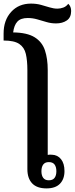

<svg xmlns="http://www.w3.org/2000/svg" viewBox="-43 -1039 415 1066"><path d="M215 7Q162 7 135.5 -21Q109 -49 109 -100V-650Q109 -703 100.5 -739.5Q92 -776 64 -795Q36 -814 -23 -814V-853Q-23 -927 19 -973Q61 -1019 129 -1019Q159 -1019 184.5 -1012Q210 -1005 232.5 -998Q255 -991 276 -991Q292 -991 308.5 -997Q325 -1003 336 -1018Q352 -1003 352 -978Q352 -942 328 -925.5Q304 -909 268 -909Q241 -909 215.5 -916.5Q190 -924 164 -931.5Q138 -939 111 -939Q72 -939 53.5 -919Q35 -899 30 -859Q108 -858 149.5 -832Q191 -806 206.5 -759.5Q222 -713 222 -650V-179Q230 -181 245 -180Q277 -179 296 -155Q315 -131 315 -89Q315 -45 290 -19Q265 7 215 7ZM228 -38Q250 -38 260 -51.5Q270 -65 270 -88Q270 -112 260 -125.5Q250 -139 228 -139Q207 -139 197 -125.5Q187 -112 187 -88Q187 -65 197 -51.5Q207 -38 228 -38Z"/></svg>

Font: Noto Serif Thai Condensed SemiBold
Style: Regular
Weight: 600
Width: 3
Designer: Monotype Design Team
Foundry: Monotype Imaging Inc.
Version: Version 2.002; ttfautohint (v1.8.4.7-5d5b)